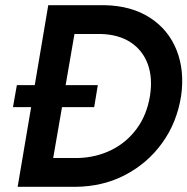

<svg xmlns="http://www.w3.org/2000/svg" viewBox="-20 -720 722 740"><path d="M272 0H48L100 -307H30L45 -392H114L166 -700H238H383Q486 -698 557.5 -652Q629 -606 660.5 -527Q692 -448 678 -350Q662 -248 605.5 -169.5Q549 -91 463 -46Q377 -1 272 0ZM343 -307H219L185 -111H281Q351 -113 409.5 -142Q468 -171 507 -224Q546 -277 558 -350Q569 -420 549.5 -473Q530 -526 484 -556.5Q438 -587 369 -589H267L233 -392H357Z"/></svg>

Font: Jost* Medium
Style: Italic
Weight: 500
Italic angle: -10°
Version: Version 3.7